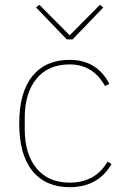

<svg xmlns="http://www.w3.org/2000/svg" viewBox="-20 -767 527 799"><path d="M282 -603H258L130 -736L144 -747L270 -620L396 -747L410 -736ZM270 12Q170 12 115 -55.5Q60 -123 60 -253Q60 -383 115 -450.5Q170 -518 270 -518Q383 -518 435 -418L417 -409Q367 -499 270 -499Q181 -499 132 -439.5Q83 -380 83 -277V-229Q83 -126 132 -66.5Q181 -7 270 -7Q377 -7 428 -95L444 -84Q388 12 270 12Z"/></svg>

Font: IBM Plex Sans Thin
Style: Regular
Weight: 100
Designer: Mike Abbink, Paul van der Laan, Pieter van Rosmalen
Foundry: Bold Monday
Version: Version 3.0